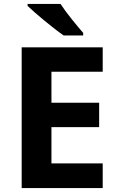

<svg xmlns="http://www.w3.org/2000/svg" viewBox="-20 -954 600 974"><path d="M287 -934H120V-924C158 -887 252 -809 303 -774H402V-787C370 -824 316 -889 287 -934ZM501 0V-125H241V-309H483V-433H241V-590H501V-714H90V0Z"/></svg>

Font: Noto Sans Arabic UI
Style: Bold
Weight: 700
Designer: Monotype Design Team, Nadine Chahine and Nizar Qandah
Foundry: Monotype Imaging Inc.
Version: Version 2.010